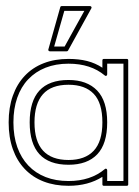

<svg xmlns="http://www.w3.org/2000/svg" viewBox="-20 -597 455 628"><path d="M394.5 -404.3Q399.4 -404.3 399.4 -399.4V5.9Q399.4 10.7 394.5 10.7H319.8Q314.9 10.7 314.9 5.9V-18.6Q268.6 10.7 204.1 10.7Q159.2 10.7 123 -3.2Q86.9 -17.1 61.3 -43.9Q35.6 -70.8 22 -109.1Q8.3 -147.5 8.3 -196.8Q8.3 -245.6 22 -283.9Q35.6 -322.3 61 -349.1Q86.4 -376 122.6 -390.1Q158.7 -404.3 204.1 -404.3Q237.8 -404.3 264.9 -397.5Q292 -390.6 314.9 -375.5V-399.4Q314.9 -404.3 319.8 -404.3ZM286.6 -290Q258.3 -319.8 204.1 -319.8Q147.9 -319.8 120.4 -288.8Q92.8 -257.8 92.8 -196.8Q92.8 -134.8 120.8 -104.2Q148.9 -73.7 204.1 -73.7Q258.3 -73.7 286.6 -104Q314.9 -134.3 314.9 -196.8Q314.9 -260.3 286.6 -290ZM297.9 -300.8Q330.6 -266.6 330.6 -196.8Q330.6 -126.5 298.1 -92.3Q265.6 -58.1 204.1 -58.1Q77.1 -58.1 77.1 -196.8Q77.1 -335.4 204.1 -335.4Q264.6 -335.4 297.9 -300.8ZM330.6 -388.7V-354Q330.6 -350.6 327.9 -349.1Q325.2 -347.7 322.8 -350.1Q276.9 -388.7 204.1 -388.7Q162.1 -388.7 128.9 -375.5Q95.7 -362.3 72.3 -337.6Q48.8 -313 36.4 -277.3Q23.9 -241.7 23.9 -196.8Q23.9 -151.4 36.6 -115.7Q49.3 -80.1 72.8 -55.4Q96.2 -30.8 129.4 -17.8Q162.6 -4.9 204.1 -4.9Q276.4 -4.9 322.8 -43.9Q325.2 -46.4 327.9 -44.9Q330.6 -43.5 330.6 -40V-4.9H383.8V-388.7ZM274.4 -577.1Q277.3 -577.1 278.8 -574.7Q280.3 -572.3 278.8 -569.8L202.6 -431.6Q201.2 -429.2 198.2 -429.2H143.1Q140.6 -429.2 138.9 -431.2Q137.2 -433.1 138.2 -435.5L177.2 -573.7Q178.2 -577.1 182.1 -577.1ZM190.4 -561.5Q182.1 -530.8 173.8 -503.2Q165.5 -475.6 157.2 -444.8H191.4Q208.5 -476.1 223.6 -503.2Q238.8 -530.3 255.9 -561.5Z"/></svg>

Font: Fibel Sued Kontur LRS
Style: Regular
Weight: 400
Designer: Peter Wiegel
Foundry: Peter Wiegel
Version: Version 000.000